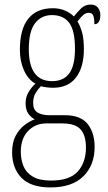

<svg xmlns="http://www.w3.org/2000/svg" viewBox="-20 -579 474 840"><path d="M201 241Q115 241 74 199Q33 157 33 87Q33 44 48.5 15Q64 -14 87 -31.5Q110 -49 132 -57Q116 -65 104 -81.5Q92 -98 92 -128Q92 -155 105.5 -177Q119 -199 135 -213Q103 -231 85 -271Q67 -311 67 -361Q67 -452 104 -497.5Q141 -543 211 -543Q241 -543 265 -532.5Q289 -522 303 -507Q316 -523 333.5 -541Q351 -559 377 -559Q398 -559 408.5 -545.5Q419 -532 419 -513Q419 -495 412.5 -484Q406 -473 393 -473Q393 -498 388 -510.5Q383 -523 369 -523Q356 -523 345 -514Q334 -505 319 -485Q331 -466 339 -437.5Q347 -409 347 -363Q347 -286 313 -240.5Q279 -195 211 -195Q200 -195 183.5 -197Q167 -199 159 -202Q146 -189 135.5 -171.5Q125 -154 125 -128Q125 -99 144 -87Q163 -75 196 -75H263Q333 -75 363.5 -36.5Q394 2 394 64Q394 144 344.5 192.5Q295 241 201 241ZM208 -224Q258 -224 283 -258Q308 -292 308 -365Q308 -446 282.5 -479.5Q257 -513 207 -513Q161 -513 133.5 -477.5Q106 -442 106 -364Q106 -224 208 -224ZM203 211Q285 211 320.5 171Q356 131 356 67Q356 13 332.5 -13Q309 -39 253 -39H182Q135 -39 103 -6Q71 27 71 85Q71 120 83 148.5Q95 177 124 194Q153 211 203 211Z"/></svg>

Font: Noto Serif Ethiopic Condensed ExtraLight
Style: Regular
Weight: 200
Width: 3
Designer: Monotype Design Team
Foundry: Monotype Imaging Inc.
Version: Version 2.102; ttfautohint (v1.8.4.7-5d5b)